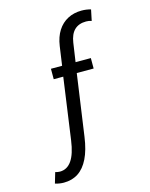

<svg xmlns="http://www.w3.org/2000/svg" viewBox="-124 -781 779 999"><g transform="rotate(-15 265.0 -281.5)"><path d="M94.1 139.4Q83.1 139.4 71.3 137.6Q59.4 135.9 47.2 132.2L64.3 74.5Q76.7 78.6 89.1 78.6Q167.5 78.6 186.9 -63.5L233.2 -394.2H181.9V-450.4H242.1L256.8 -553.2Q263.7 -600.8 284.9 -634Q306.2 -667.2 339.1 -684.4Q371.9 -701.7 414.1 -701.7Q439.7 -701.7 463.5 -694.8L451.3 -636Q438.4 -640.9 422 -640.9Q342.7 -640.9 329.5 -551.8L314.6 -450.4H396.9V-394.2H306L259 -63.5Q249.3 5.9 227.2 50.9Q205.2 95.9 171.9 117.7Q138.7 139.4 94.1 139.4Z"/></g></svg>

Font: DavidDev Light
Style: Regular
Weight: 300
Designer: David.dev
Foundry: David.dev
Version: Version 1.001;FEAKit 1.0